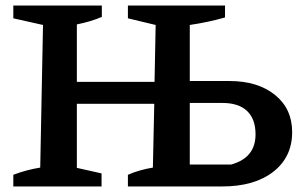

<svg xmlns="http://www.w3.org/2000/svg" viewBox="-20 -672 1093 692"><path d="M28 0V-42Q75 -60 125 -68L135 -582L28 -606V-652H347V-611Q307 -594 257 -584V-377H537L541 -582L441 -606V-652H791V-609Q731 -592 664 -582V-380H807Q909 -380 971 -330Q1033 -280 1033 -196Q1033 -106 965 -53Q897 0 781 0H441V-42Q461 -51 484 -57.5Q507 -64 531 -68L536 -298H257V-67L346 -47V0ZM664 -79H813Q901 -103 901 -188Q901 -243 870.5 -272Q840 -301 781 -301H664Z"/></svg>

Font: Piazzolla SC SemiBold
Style: Regular
Weight: 600
Designer: Juan Pablo del Peral
Foundry: Huerta Tipografica
Version: Version 1.330